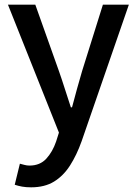

<svg xmlns="http://www.w3.org/2000/svg" viewBox="-20 -571 584 821"><path d="M113 230Q91 230 74.5 227Q58 224 43 219L65 129Q73 131 84 134Q95 137 106 137Q151 137 178 107.5Q205 78 220 34L232 -4L14 -551H131L232 -267Q245 -230 257.5 -190.5Q270 -151 283 -112H288Q298 -150 309 -190Q320 -230 331 -267L420 -551H531L329 33Q308 92 279.5 136.5Q251 181 211 205.5Q171 230 113 230Z"/></svg>

Font: Noto Sans SC Thin Medium
Style: Regular
Weight: 500
Version: Version 2.004-H2;hotconv 1.0.118;makeotfexe 2.5.65603